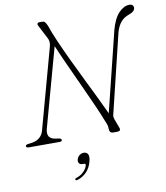

<svg xmlns="http://www.w3.org/2000/svg" viewBox="-99 -791 957 1107"><g transform="rotate(-10 379.0 -237.5)"><path d="M140.5 -85Q128 -32 177.5 -23.5L201 -20Q215 -18 215 -8.5Q215 0 200 0H21Q5 0 5 -9.5Q5 -18.5 22 -20L46 -23.5Q70.5 -27.5 88.5 -42.8Q106.5 -58 113 -85L241 -551.5Q249.5 -581.5 235 -605L196.5 -679.5Q191 -687.5 193.8 -693.8Q196.5 -700 205.5 -700H223Q233 -700 238.2 -693.5Q243.5 -687 250.5 -672.5Q264.5 -630.5 289 -574.5Q313.5 -518.5 343.2 -455.8Q373 -393 403.8 -330.5Q434.5 -268 461.8 -212Q489 -156 508.5 -113.5L624 -582Q642 -647.5 672 -678.2Q702 -709 734 -709Q746 -709 752 -703Q758 -697 758 -688.5Q758 -666 721.5 -653.5Q665 -635.5 645 -564.5L534.5 -108.5Q531.5 -100 531.2 -92.2Q531 -84.5 535.5 -71.5L553.5 -23Q563.5 0 537.5 0H514.5Q492.5 0 492.5 -26Q492.5 -37.5 490.2 -46Q488 -54.5 481 -70Q466 -109.5 440.5 -167.2Q415 -225 384.5 -291.2Q354 -357.5 323.5 -424.2Q293 -491 268.5 -549ZM309 148.5Q294.5 148.5 288.5 139.5Q282.5 130.5 286 118Q289.5 103.5 301.2 94.5Q313 85.5 327 85.5Q343 85.5 350.8 98.8Q358.5 112 350 142.5Q341 177.5 317.8 201.2Q294.5 225 264.5 233.5Q254 236.5 252.5 230Q251.5 223 261.5 220.5Q286 212.5 303.2 195.5Q320.5 178.5 325.5 160Q328.5 148.5 317.5 148.5Z"/></g></svg>

Font: Fraunces 9pt Thin
Style: Italic
Weight: 100
Italic angle: -16°
Version: Version 1.000;[b76b70a41]